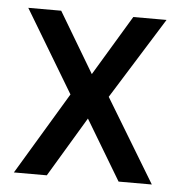

<svg xmlns="http://www.w3.org/2000/svg" viewBox="-43 -541 544 581"><g transform="rotate(5 229.5 -250.0)"><path d="M170 -250 20 -500H120L229 -317L339 -500H440L286 -253L439 0H338L229 -182L120 0H20Z"/></g></svg>

Font: sheba-seeBold
Style: Regular
Weight: 600
Designer: Mohamed Galeb, the designers
Foundry: Kief Type Foundry
Version: Version 2.010; ttfautohint (v1.5.33-1714) -l 8 -r 50 -G 200 